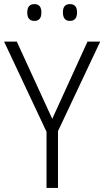

<svg xmlns="http://www.w3.org/2000/svg" viewBox="-20 -917 509 937"><path d="M235 -337 407 -714H469L263 -277V0H207V-274L0 -714H62ZM113 -856Q113 -897 148 -897Q182 -897 182 -856Q182 -815 148 -815Q113 -815 113 -856ZM287 -857Q287 -897 321 -897Q356 -897 356 -857Q356 -815 321 -815Q287 -815 287 -857Z"/></svg>

Font: Noto Sans Khmer UI SemiCondensed Light
Style: Regular
Weight: 300
Width: 4
Designer: Danh Hong and the Monotype Design Team
Foundry: Monotype Imaging Inc.
Version: Version 2.002; ttfautohint (v1.8.4.7-5d5b)